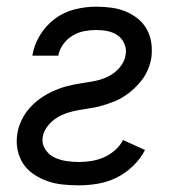

<svg xmlns="http://www.w3.org/2000/svg" viewBox="-20 -548 540 576"><path d="M217 8Q192 8 168 5.5Q144 3 122.5 -4.5Q101 -12 81.5 -25Q62 -38 49.5 -57Q37 -76 32.5 -99.5Q28 -123 32 -147Q35 -167 44.5 -187Q54 -207 68.5 -223.5Q83 -240 101.5 -253Q120 -266 140 -275Q160 -284 181 -289.5Q202 -295 222.5 -298Q243 -301 264 -305Q285 -309 304.5 -318.5Q324 -328 339 -345.5Q354 -363 357 -384Q360 -401 353 -417Q346 -433 333 -442Q320 -451 303.5 -454.5Q287 -458 269 -458Q251 -458 232.5 -454.5Q214 -451 197.5 -441Q181 -431 169.5 -415Q158 -399 155 -381H77Q82 -413 100 -442.5Q118 -472 145 -492Q172 -512 204.5 -520Q237 -528 268 -528Q291 -528 313.5 -525Q336 -522 356 -514Q376 -506 393 -492.5Q410 -479 420.5 -460Q431 -441 434 -419Q437 -397 434 -374Q431 -357 424 -340Q417 -323 406 -308.5Q395 -294 381.5 -281.5Q368 -269 352.5 -259Q337 -249 320 -242.5Q303 -236 286 -231Q269 -226 251.5 -223.5Q234 -221 217 -218Q200 -215 182.5 -209.5Q165 -204 149.5 -194Q134 -184 122.5 -169Q111 -154 108 -137Q105 -117 115.5 -100.5Q126 -84 142.5 -76Q159 -68 178 -65Q197 -62 217 -62Q235 -62 254 -65Q273 -68 290.5 -75.5Q308 -83 324 -96.5Q340 -110 349 -128L415 -98Q402 -72 379 -50Q356 -28 329.5 -15Q303 -2 274 3Q245 8 217 8Z"/></svg>

Font: Iosevka Curly
Style: Italic
Weight: 400
Italic angle: -9°
Monospace: yes
Designer: Belleve Invis
Foundry: Belleve Invis
Version: Version 22.1.2; ttfautohint (v1.8.4)